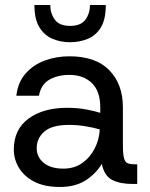

<svg xmlns="http://www.w3.org/2000/svg" viewBox="-20 -732 595 764"><path d="M218 12Q157 12 116.5 -9Q76 -30 55.5 -64Q35 -98 35 -137Q35 -217 93.5 -260Q152 -303 247 -303Q289 -303 323 -296.5Q357 -290 379 -283V-305Q379 -369 345.5 -401.5Q312 -434 256 -434Q210 -434 176.5 -415Q143 -396 135 -351H45Q51 -404 81.5 -439Q112 -474 158 -491Q204 -508 256 -508Q361 -508 415 -452.5Q469 -397 469 -305V-156Q469 -119 473.5 -102.5Q478 -86 489 -82Q500 -78 519 -78H526V0H507Q458 0 426.5 -16Q395 -32 385 -80Q362 -41 321 -14.5Q280 12 218 12ZM232 -61Q276 -61 307.5 -83.5Q339 -106 357 -141.5Q375 -177 377 -217Q354 -224 321 -229.5Q288 -235 255 -235Q187 -235 156.5 -208.5Q126 -182 126 -142Q126 -107 154 -84Q182 -61 232 -61ZM259 -564Q221 -564 189 -577.5Q157 -591 137 -623Q117 -655 117 -712H180Q180 -679 198 -654Q216 -629 259 -629Q302 -629 320 -654Q338 -679 338 -712H401Q401 -655 381.5 -623Q362 -591 329.5 -577.5Q297 -564 259 -564Z"/></svg>

Font: HostGroteskRegular
Style: Regular
Weight: 400
Designer: Doukan Karapınar based on Poppins by Indian Type Foundry, Jonny Pinhorn
Foundry: Element Type
Version: Version 1.001; ttfautohint (v1.8.4.7-5d5b)